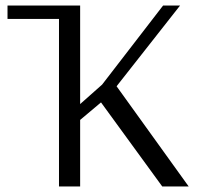

<svg xmlns="http://www.w3.org/2000/svg" viewBox="-20 -670 738 690"><path d="M192 0V-602H7V-650H268V-296L347 -366L566 -650H627L399 -360L658 0H563L343 -302L268 -239V0Z"/></svg>

Font: Arsenal SC
Style: Regular
Weight: 400
Designer: Andrij Shevchenko
Foundry: Stairsfor
Version: Version 2.001; ttfautohint (v1.8.4.7-5d5b)